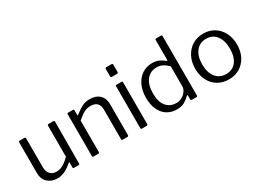

<svg xmlns="http://www.w3.org/2000/svg" viewBox="-41 -1369 2682 2006"><g transform="rotate(-30 1300.0 -366.0)"><path d="M418 -143V-516Q418 -530 434 -530H489Q503 -530 503 -516L501 -13Q501 0 490 0H432Q421 0 421 -11V-70Q421 -82 412 -73Q358 -27 316 -8.5Q274 10 230 10Q160 10 115 -32Q70 -74 70 -143V-515Q70 -530 85 -530H141Q154 -530 154 -516V-165Q154 -115 181.5 -85.5Q209 -56 257 -56Q298 -56 337.5 -78.5Q377 -101 418 -143Z M656 -13V-517Q656 -530 667 -530H727Q738 -530 738 -519V-461Q738 -450 747 -458Q803 -502 842.5 -521Q882 -540 931 -540Q1007 -540 1049.5 -499Q1092 -458 1092 -389V-16Q1092 0 1077 0H1021Q1008 0 1008 -13V-370Q1008 -420 982.5 -447Q957 -474 904 -474Q862 -474 826.5 -455.5Q791 -437 740 -393V-15Q740 -7 736.5 -3.5Q733 0 725 0H670Q656 0 656 -13Z M1328 -644Q1328 -634 1324 -629.5Q1320 -625 1310 -625H1252Q1237 -625 1237 -642V-726Q1237 -742 1251 -742H1314Q1320 -742 1324 -738Q1328 -734 1328 -727ZM1324 -17Q1324 -7 1320 -3.5Q1316 0 1306 0H1255Q1246 0 1243 -3Q1240 -6 1240 -14V-516Q1240 -530 1252 -530H1313Q1324 -530 1324 -517Z M1842 -14V-57Q1842 -66 1837 -66Q1834 -66 1829 -61Q1799 -31 1763.5 -10.5Q1728 10 1672 10Q1608 10 1558 -20Q1508 -50 1479 -110.5Q1450 -171 1450 -257Q1450 -341 1480 -405Q1510 -469 1563 -504.5Q1616 -540 1684 -540Q1729 -540 1762 -526Q1795 -512 1824 -487Q1832 -481 1835 -481Q1840 -481 1840 -494V-729Q1840 -742 1851 -742H1912Q1923 -742 1923 -729V-16Q1923 -7 1920 -3.5Q1917 0 1907 0H1856Q1842 0 1842 -14ZM1704 -478Q1628 -478 1582 -421Q1536 -364 1536 -260Q1536 -155 1581.5 -103Q1627 -51 1698 -51Q1737 -51 1769.5 -69.5Q1802 -88 1820.5 -116Q1839 -144 1839 -172V-413Q1807 -445 1774.5 -461.5Q1742 -478 1704 -478Z M2047 -262Q2047 -343 2079.5 -406Q2112 -469 2169.5 -504.5Q2227 -540 2301 -540Q2375 -540 2432.5 -504.5Q2490 -469 2521.5 -406Q2553 -343 2553 -263Q2553 -184 2521 -122Q2489 -60 2431.5 -25Q2374 10 2300 10Q2225 10 2167.5 -24.5Q2110 -59 2078.5 -121Q2047 -183 2047 -262ZM2467 -265Q2467 -363 2422.5 -420.5Q2378 -478 2301 -478Q2223 -478 2178 -420.5Q2133 -363 2133 -265Q2133 -167 2178 -110Q2223 -53 2302 -53Q2380 -53 2423.5 -109.5Q2467 -166 2467 -265Z"/></g></svg>

Font: n
Style: Regular
Weight: 400
Designer: Pablo Impallari, Rodrigo Fuenzalida
Foundry: Impallari Type
Version: Version 1.002; ttfautohint (v1.5)